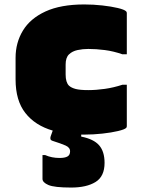

<svg xmlns="http://www.w3.org/2000/svg" viewBox="-20 -588 640 863"><path d="M359 -568Q400 -568 440 -563.5Q480 -559 509.5 -552Q539 -545 547 -537Q550 -534 550 -529V-344H530Q490 -358 451 -363Q412 -368 377 -368Q352 -368 328.5 -363Q305 -358 290 -343.5Q275 -329 275 -298V-253Q275 -218 290 -203Q301 -193 320.5 -188Q340 -183 377 -183Q412 -183 451 -188.5Q490 -194 530 -207H550V-21Q550 -16 547 -13Q540 -6 510.5 1Q481 8 440.5 12.5Q400 17 359 17Q352 17 345 17V26Q401 37 425.5 65Q450 93 450 144Q450 205 409.5 230Q369 255 300 255Q224 255 197.5 243.5Q171 232 171 216V109H183Q212 122 248 122Q271 122 283 115.5Q295 109 295 92Q295 75 274.5 66Q254 57 216 45Q207 42 206.5 35.5Q206 29 208 24Q211 17 217 -1Q138 -24 94 -80Q50 -136 50 -231V-328Q50 -396 83 -450.5Q116 -505 184.5 -536.5Q253 -568 359 -568Z"/></svg>

Font: Recursive Mn Lnr St XBk
Style: Regular
Weight: 1000
Monospace: yes
Version: Version 1.079;hotconv 1.0.112;makeotfexe 2.5.65598; ttfautoh